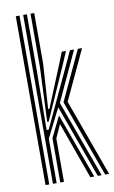

<svg xmlns="http://www.w3.org/2000/svg" viewBox="-90 -848 534 896"><g transform="rotate(-10 177.0 -400.0)"><path d="M86.2 0V-800H103.8V-533.8L100.8 -252H110.5L238 -525L272.5 -600H292L183.5 -365.8L317.2 0H298.8L172.5 -347.2L103.8 -210.5V0ZM121 0V-210.2L169.5 -309.5L282 0H263.5L166.8 -268.8L138.5 -205.5V0ZM51.2 0V-800H68.8V0ZM333.8 0 200.8 -365.8 310 -600H330L220.2 -364.8L352.5 0ZM110 -289.2 121 -546.2V-800H138.5V-559.2L124.8 -347.2H130.8L215.8 -554.5L233.8 -600H253.8L229 -542L117 -289.2Z"/></g></svg>

Font: Big Shoulders Inline Display Thin SemiBold
Style: Regular
Weight: 600
Version: Version 2.002